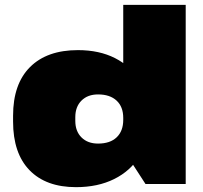

<svg xmlns="http://www.w3.org/2000/svg" viewBox="-20 -760 837 793"><path d="M294 13Q170 13 102 -57Q34 -127 34 -258V-282Q34 -413 104 -483Q174 -553 302 -553Q390 -553 455 -520Q520 -487 556.5 -426.5Q593 -366 593 -284V-257Q593 -175 556 -114.5Q519 -54 451.5 -20.5Q384 13 294 13ZM385 -167Q435 -167 462 -193Q489 -219 489 -265V-273Q489 -319 461.5 -344.5Q434 -370 385 -370Q342 -370 316.5 -344.5Q291 -319 291 -276V-261Q291 -218 316.5 -192.5Q342 -167 385 -167ZM489 -142V-740H747V0H581Z"/></svg>

Font: Pathway Extreme 28pt Black
Style: Regular
Weight: 900
Designer: Eduardo Rodriguez Tunni
Foundry: Eduardo Rodriguez Tunni
Version: Version 1.001;gftools[0.9.26]